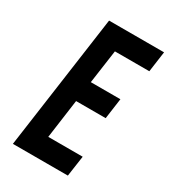

<svg xmlns="http://www.w3.org/2000/svg" viewBox="-185 -840 821 930"><g transform="rotate(30 226.0 -375.0)"><path d="M452.5 -750 436.5 -635H244L217.5 -447.5H383L367 -332.5H201.5L171.5 -115H364L347.5 0H40L145 -750Z"/></g></svg>

Font: Mohave Light SemiBold
Style: Italic
Weight: 600
Italic angle: -8°
Version: Version 2.003